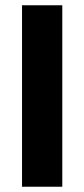

<svg xmlns="http://www.w3.org/2000/svg" viewBox="-20 -708 319 728"><path d="M63.5 0V-688H216.2V0Z"/></svg>

Font: Saira Thin SemiCondensed
Style: Regular
Weight: 100
Width: 4
Version: Version 1.101